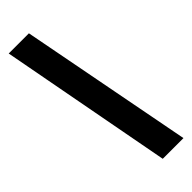

<svg xmlns="http://www.w3.org/2000/svg" viewBox="-251 -742 780 780"><g transform="rotate(-45 139.0 -352.5)"><path d="M269 20H150L10 -725H126Z"/></g></svg>

Font: Libra Sans
Style: Bold
Weight: 700
Foundry: Context Ltd
Version: Version 1.000